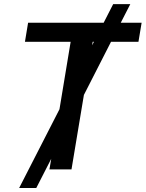

<svg xmlns="http://www.w3.org/2000/svg" viewBox="-20 -840 722 952"><path d="M74.9 92.3 274.9 -298.3 330.3 -632.8H103.7L119.3 -727.3H494L541.2 -819.6H626.1L578.8 -727.3H682.2L666.5 -632.8H530.5L396 -369.3L334.5 0H225.1L234 -52.6L159.8 92.3ZM436.8 -615.4 445.7 -632.8H439.6Z"/></svg>

Font: Inter UI Medium
Style: Italic
Weight: 500
Italic angle: 9.39999°
Designer: Rasmus Andersson
Foundry: rsms
Version: 3.2;8d6f07862